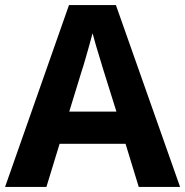

<svg xmlns="http://www.w3.org/2000/svg" viewBox="-20 -737 730 757"><path d="M527 0 475 -170H215L163 0H0L252 -717H437L690 0ZM387 -463Q382 -480 374 -506Q366 -532 358 -559Q350 -586 345 -606Q340 -586 331.5 -556.5Q323 -527 315.5 -500.5Q308 -474 304 -463L253 -297H439Z"/></svg>

Font: Noto Sans New Tai Lue
Style: Regular
Weight: 400
Designer: Monotype Design Team
Foundry: Monotype Imaging Inc.
Version: Version 2.003